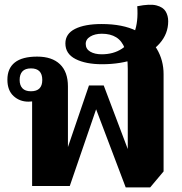

<svg xmlns="http://www.w3.org/2000/svg" viewBox="-20 -805 788 831"><path d="M524 6 396 -332 282 0H119V-385L149 -377Q142 -372 130 -368.5Q118 -365 103 -365Q65 -365 38.5 -389.5Q12 -414 12 -460Q12 -509 44 -534.5Q76 -560 141 -560Q205 -560 239.5 -527Q274 -494 274 -431V-107H253L365 -435H429L553 -107H533V-507Q533 -561 520.5 -594.5Q508 -628 483 -643.5Q458 -659 421 -659Q391 -659 371 -647Q351 -635 351 -615Q351 -593 370.5 -581.5Q390 -570 420 -570Q471 -570 507.5 -594Q544 -618 561.5 -664.5Q579 -711 574 -778Q629 -789 657.5 -781.5Q686 -774 697 -755.5Q708 -737 708 -713Q708 -659 671 -617Q634 -575 569 -551Q504 -527 422 -527Q351 -527 307 -549.5Q263 -572 263 -617Q263 -659 305 -680Q347 -701 420 -701Q511 -701 570.5 -671.5Q630 -642 659 -593Q688 -544 688 -484V-63L630 6ZM114 -410Q163 -410 163 -459Q163 -509 114 -509Q89 -509 77 -496Q65 -483 65 -459Q65 -436 77 -423Q89 -410 114 -410Z"/></svg>

Font: Noto Serif Thai ExtraBold
Style: Regular
Weight: 800
Version: Version 2.001